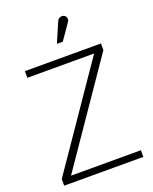

<svg xmlns="http://www.w3.org/2000/svg" viewBox="-167 -1018 885 1110"><g transform="rotate(-20 275.0 -463.0)"><path d="M44 -700V-659H455L31 -41V0H518V-41H88L512 -659V-700ZM272 -785H308L376 -883C385 -896 381 -918 363 -924C347 -929 331 -922 324 -906Z"/></g></svg>

Font: Advent Pro
Style: Light
Weight: 300
Designer: Andreas Kalpakidis
Foundry: Andreas Kalpakidis
Version: Version 2.002 2007